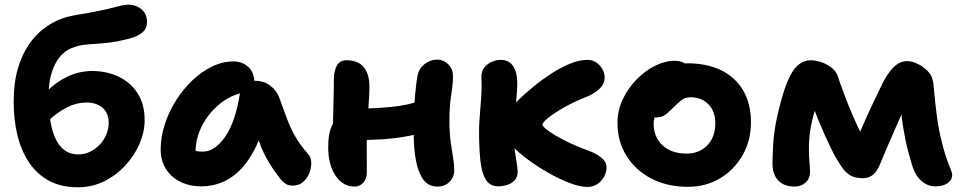

<svg xmlns="http://www.w3.org/2000/svg" viewBox="-20 -780 4075 814"><path d="M311 14Q238.2 14 186.6 -14.4Q135 -42.8 102.1 -92.7Q69.2 -142.6 53.6 -207.9Q38 -273.2 38 -348Q38 -429 55.7 -489.1Q73.4 -549.2 102.6 -591.4Q131.8 -633.6 167 -659.8Q202.2 -686 236.4 -699Q267.4 -711 311.6 -718Q355.8 -725 396.8 -733.4Q443.2 -742.8 474.7 -751.5Q506.2 -760.2 525.2 -760.2Q543.8 -760.2 561.7 -752.3Q579.6 -744.4 591.4 -728.1Q603.2 -711.8 603.2 -686.4Q603.2 -658.8 583.6 -642.3Q564 -625.8 528.8 -616.4Q471.8 -601.6 427.8 -597.7Q383.8 -593.8 348.3 -591.2Q312.8 -588.6 281.8 -575.4Q255 -564.4 233.3 -538.4Q211.6 -512.4 198.7 -470.7Q185.8 -429 185.8 -372Q185.8 -295 199.1 -239.7Q212.4 -184.4 240.4 -154.9Q268.4 -125.4 311.8 -125.4Q338.8 -125.4 362.1 -136.8Q385.4 -148.2 403.2 -167.2Q421 -186.2 430.9 -210.3Q440.8 -234.4 440.8 -260Q440.8 -288.4 428.4 -307.4Q416 -326.4 394.9 -335.9Q373.8 -345.4 347.6 -345.4Q303.4 -345.4 260.3 -322.8Q217.2 -300.2 179.8 -262.4L119.8 -303Q138.8 -350.6 176.7 -390.5Q214.6 -430.4 265 -454.7Q315.4 -479 371.4 -479Q431.4 -479 481.9 -455.4Q532.4 -431.8 562.8 -385.6Q593.2 -339.4 593.2 -270Q593.2 -220.4 571.4 -170.1Q549.6 -119.8 511 -78.1Q472.4 -36.4 421.1 -11.2Q369.8 14 311 14Z M834.8 10Q783 10 743.9 -9.5Q704.8 -29 683 -64.4Q661.2 -99.8 661.2 -147Q661.2 -198 678.1 -251.1Q695 -304.2 725 -352.3Q755 -400.4 794.4 -438.2Q833.8 -476 878.8 -497.8Q923.8 -519.6 970.2 -519.6Q1007.4 -519.6 1033 -495.9Q1058.6 -472.2 1058.6 -428Q1058.6 -412.2 1049.6 -403Q1040.6 -393.8 1027 -391Q963 -380.6 913.9 -341.3Q864.8 -302 836.9 -247.6Q809 -193.2 809 -134.2Q809 -116.6 811.7 -102.1Q814.4 -87.6 822.4 -65.6L754 -168.2Q778.4 -149.8 796.6 -143.5Q814.8 -137.2 839.6 -137.2Q890.8 -137.2 934.9 -200.8Q979 -264.4 997.6 -387Q1001.4 -411.2 1019.3 -424.4Q1037.2 -437.6 1060.2 -437.6Q1098.6 -437.6 1126 -416.8Q1153.4 -396 1164.2 -365.2Q1181.4 -318.6 1195.7 -279.4Q1210 -240.2 1230.4 -203.8Q1250.8 -167.4 1285.6 -127.8Q1299 -113.2 1299.6 -90.8Q1300.2 -68.4 1291.2 -45.8Q1282.2 -23.2 1264.5 -8.1Q1246.8 7 1221.8 7Q1204 7 1192.8 0.3Q1181.6 -6.4 1173.6 -15.6Q1152.2 -42.4 1135.2 -67.5Q1118.2 -92.6 1103.5 -121.1Q1088.8 -149.6 1076.2 -185.4Q1063.6 -221.2 1051.2 -267.6L1104.4 -272.2Q1084.6 -192.2 1054.8 -137.9Q1025 -83.6 989.3 -51Q953.6 -18.4 914.3 -4.2Q875 10 834.8 10Z M1483.4 11Q1434 11 1402.7 -35Q1371.4 -81 1371.4 -157Q1371.4 -219 1390.8 -254.4Q1410.2 -289.8 1429.8 -303.6Q1440.4 -311.8 1454.4 -315.5Q1468.4 -319.2 1484.4 -319.2Q1557.4 -319.2 1635.1 -326.3Q1712.8 -333.4 1776.8 -357.8L1823.8 -237.8Q1774.2 -215.6 1715.4 -204.1Q1656.6 -192.6 1595.2 -189.1Q1533.8 -185.6 1475.8 -185.6L1391.4 -212.6Q1391.6 -271.6 1393.5 -332.1Q1395.4 -392.6 1395.4 -444.4Q1395.4 -476.6 1407.5 -500.6Q1419.6 -524.6 1449 -524.6Q1498 -524.6 1522.1 -495.3Q1546.2 -466 1546.2 -413.6Q1546.2 -390 1544.3 -360.5Q1542.4 -331 1540.5 -300Q1538.6 -269 1536.7 -241.5Q1534.8 -214 1534.8 -195.4Q1534.8 -160 1535 -125.4Q1535.2 -90.8 1535.2 -48.2Q1535.2 -23 1520.6 -6Q1506 11 1483.4 11ZM1833.8 11Q1796.2 11 1774.6 -18.8Q1753 -48.6 1743.5 -99Q1734 -149.4 1734 -210.4Q1734 -306.4 1738.9 -366.3Q1743.8 -426.2 1750.4 -460Q1755.8 -488.8 1779.7 -508Q1803.6 -527.2 1833.4 -527.2Q1861.4 -527.2 1880.9 -506.7Q1900.4 -486.2 1900.4 -458.8Q1900.4 -422.8 1892.9 -377.4Q1885.4 -332 1885.4 -268Q1885.4 -218.6 1890.5 -180.6Q1895.6 -142.6 1900.7 -113.3Q1905.8 -84 1905.8 -57.4Q1905.8 -29.8 1886.1 -9.4Q1866.4 11 1833.8 11Z M2470.4 12.6Q2439 12.6 2395.2 -4.1Q2351.4 -20.8 2305 -47.2Q2258.6 -73.6 2218.2 -103.6Q2177.8 -133.6 2153.6 -159.2Q2134.2 -178.2 2122.5 -200Q2110.8 -221.8 2110.8 -245.2Q2110.8 -263.8 2118.7 -283Q2126.6 -302.2 2144.8 -321.6Q2156 -335.2 2181.9 -360Q2207.8 -384.8 2242.5 -413.3Q2277.2 -441.8 2316.6 -467.5Q2356 -493.2 2395.9 -509.7Q2435.8 -526.2 2470.8 -526.2Q2492.2 -526.2 2508.4 -514.9Q2524.6 -503.6 2534 -486.6Q2543.4 -469.6 2543.4 -452Q2543.4 -423.6 2520.7 -402.7Q2498 -381.8 2466.2 -369.4Q2409.8 -346.8 2367.6 -322.4Q2325.4 -298 2302.5 -278.9Q2279.6 -259.8 2279.6 -252Q2279.6 -243.4 2306.1 -224.4Q2332.6 -205.4 2377.4 -182.8Q2422.2 -160.2 2476.2 -140.8Q2495 -134.2 2512.5 -123.6Q2530 -113 2540.8 -100Q2551.6 -87 2551.6 -70Q2551.6 -50 2541.1 -31Q2530.6 -12 2512.6 0.3Q2494.6 12.6 2470.4 12.6ZM2092.6 10Q2057.6 10 2040 -18Q2022.4 -46 2016.7 -98.5Q2011 -151 2011 -225Q2011 -250.2 2013.7 -284.2Q2016.4 -318.2 2019.1 -353.9Q2021.8 -389.6 2021.8 -418.6Q2021.8 -426.6 2021.4 -436.5Q2021 -446.4 2021 -455.4Q2021 -479.2 2034.1 -494.9Q2047.2 -510.6 2066.2 -518.4Q2085.2 -526.2 2102 -526.2Q2138.6 -526.2 2155.8 -499Q2173 -471.8 2173 -429.6Q2173 -396.2 2169.2 -359.3Q2165.4 -322.4 2161.6 -287.5Q2157.8 -252.6 2157.8 -225Q2157.8 -176 2162.2 -143.3Q2166.6 -110.6 2170.6 -88.6Q2174.6 -66.6 2174.6 -50.4Q2174.6 -30.2 2162.4 -16.5Q2150.2 -2.8 2131.5 3.6Q2112.8 10 2092.6 10Z M2895.8 12Q2809.2 12 2741.9 -22.8Q2674.6 -57.6 2636.2 -119.2Q2597.8 -180.8 2597.8 -260Q2597.8 -310.8 2619.8 -357.8Q2641.8 -404.8 2677.6 -441.9Q2713.4 -479 2756.2 -500.6Q2799 -522.2 2839.8 -522.2Q2857.4 -522.2 2872.5 -516.6Q2887.6 -511 2897 -499.3Q2906.4 -487.6 2906.4 -467.6Q2906.4 -432.4 2891.6 -405.2Q2876.8 -378 2832 -362.6Q2809.8 -353.2 2791.6 -337.1Q2773.4 -321 2762.3 -299.8Q2751.2 -278.6 2751.2 -255.8Q2751.2 -198.8 2789 -163.8Q2826.8 -128.8 2891.2 -128.8Q2944.6 -128.8 2978.6 -163.9Q3012.6 -199 3012.6 -256.8Q3012.6 -307.4 2983.7 -337.5Q2954.8 -367.6 2908.2 -367.6Q2884.6 -367.6 2869.3 -355.6Q2854 -343.6 2834 -323.6Q2819.6 -309.2 2809 -299.9Q2798.4 -290.6 2787.5 -286.3Q2776.6 -282 2761.2 -282Q2743.4 -282 2729.7 -295.8Q2716 -309.6 2716 -348.6Q2716 -377.4 2731.6 -406.4Q2747.2 -435.4 2772.8 -459Q2798.4 -482.6 2830 -497.1Q2861.6 -511.6 2893.8 -511.6Q2979 -511.6 3039.4 -481.1Q3099.8 -450.6 3131.8 -394.7Q3163.8 -338.8 3163.8 -262Q3163.8 -184.2 3128.4 -122.1Q3093 -60 3032.7 -24Q2972.4 12 2895.8 12Z M3348.6 11Q3304.2 11 3279.6 -14.7Q3255 -40.4 3255 -87.4Q3255 -114.4 3258 -167.3Q3261 -220.2 3273.2 -277.6Q3294.4 -374.6 3315.9 -428.1Q3337.4 -481.6 3362.3 -503Q3387.2 -524.4 3416.4 -524.4Q3439.4 -524.4 3463.8 -515.8Q3488.2 -507.2 3507.4 -491.6Q3526.6 -476 3532.6 -455Q3542 -425.6 3558.3 -382.2Q3574.6 -338.8 3594.4 -292.3Q3614.2 -245.8 3634.6 -206Q3655 -166.2 3672.2 -144.2L3591.2 -134Q3613 -189.4 3634.6 -239.7Q3656.2 -290 3678.2 -336.4Q3700.2 -382.8 3720.4 -424.4Q3743.4 -470.6 3769.1 -495.7Q3794.8 -520.8 3825.2 -520.8Q3843.2 -520.8 3862.7 -512.7Q3882.2 -504.6 3894 -495.2Q3914.6 -480.6 3925.6 -462.3Q3936.6 -444 3938.6 -412Q3944.6 -340 3952.8 -281.8Q3961 -223.6 3972.2 -180.8Q3986.8 -120.8 4001.8 -85.1Q4016.8 -49.4 4016.8 -38.8Q4016.8 -16.8 3997.2 -3.4Q3977.6 10 3945 10Q3914.4 10 3888.7 -11.1Q3863 -32.2 3851.2 -66.8Q3840.8 -98.6 3829.5 -141Q3818.2 -183.4 3809.1 -239.9Q3800 -296.4 3794.6 -368.8L3839.8 -380.2Q3824 -345.2 3806.5 -305.2Q3789 -265.2 3771.1 -224.7Q3753.2 -184.2 3737 -146.2Q3720.8 -108.2 3707.8 -76.8Q3697.2 -52.4 3680.6 -38.5Q3664 -24.6 3636.8 -24.6Q3606.8 -24.6 3587.3 -35.3Q3567.8 -46 3553 -66.1Q3538.2 -86.2 3522.8 -113.6Q3515 -126.8 3502.3 -152.6Q3489.6 -178.4 3475.3 -210.5Q3461 -242.6 3447.6 -275.6Q3434.2 -308.6 3425.1 -337.3Q3416 -366 3413.6 -384.2L3466.4 -387Q3452.2 -363.4 3439.2 -325.4Q3426.2 -287.4 3417.8 -242.8Q3409.4 -198.2 3409.4 -153.2Q3409.4 -119.6 3411.8 -92.4Q3414.2 -65.2 3414.2 -50.2Q3414.2 -23.6 3395.7 -6.3Q3377.2 11 3348.6 11Z"/></svg>

Font: Shantell Sans Light
Style: Regular
Weight: 300
Designer: Stephen Nixon, Anya Danilova, Shantell Martin
Foundry: Arrow Type
Version: Version 1.011;[c5ecc13dd]